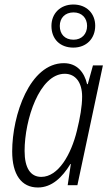

<svg xmlns="http://www.w3.org/2000/svg" viewBox="-20 -821 488 851"><path d="M305 -610C363 -610 402 -650 402 -707C402 -761 364 -801 305 -801C248 -801 208 -762 208 -706C208 -647 247 -610 305 -610ZM306 -645C267 -645 245 -670 245 -706C245 -741 268 -766 306 -766C343 -766 366 -741 366 -706C366 -670 342 -645 306 -645ZM148 10C210 10 256 -35 292 -94H294L280 0H323L436 -531H392L369 -448H366C354 -500 322 -541 263 -541C112 -541 34 -311 34 -150C34 -47 75 10 148 10ZM163 -37C116 -37 89 -75 89 -152C89 -291 155 -494 267 -494C315 -494 344 -455 344 -393C344 -350 335 -299 321 -242C295 -135 238 -37 163 -37Z"/></svg>

Font: Noto Sans Condensed Light
Style: Italic
Weight: 300
Width: 3
Italic angle: -12°
Designer: Monotype Design Team
Foundry: Monotype Imaging Inc.
Version: Version 2.013